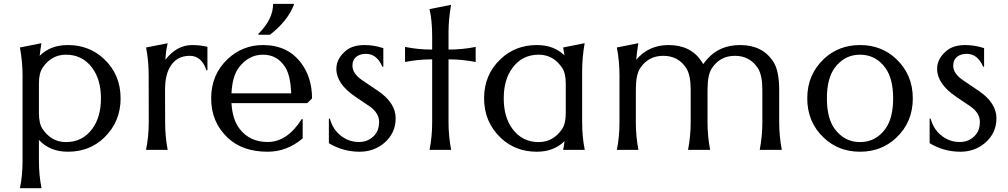

<svg xmlns="http://www.w3.org/2000/svg" viewBox="-20 -782 5259 1002"><path d="M324.2 -40.5Q410.2 -40.5 460.9 -108.9Q506.8 -170.4 506.8 -268.6Q506.8 -366.7 460.9 -428.2Q410.2 -496.6 324.2 -496.6Q248.5 -496.6 202.1 -428.2Q183.1 -400.4 183.1 -344.2V-192.9Q183.1 -136.7 202.1 -108.9Q248.5 -40.5 324.2 -40.5ZM334 9.8Q240.7 9.8 183.1 -51.8V56.6Q183.1 133.8 196.8 200.2H84Q97.7 134.3 97.7 56.6V-389.6Q97.7 -459 84 -534.2L196.3 -556.6Q190.4 -522.5 187 -490.7Q243.2 -546.9 334 -546.9Q445.3 -546.9 522.5 -474.6Q609.4 -393.1 609.4 -268.6Q609.4 -145.5 522.5 -62.5Q446.3 9.8 334 9.8Z M742.2 0Q756.3 -70.3 756.3 -144.5L755.9 -389.2Q755.9 -467.3 742.2 -534.2L855 -556.2Q844.7 -512.2 843.3 -470.2Q902.3 -546.9 982.9 -546.9Q1024.9 -546.9 1062.5 -537.6V-415H1057.6Q1032.2 -490.7 970.2 -490.7Q897 -490.7 863.3 -425.3Q841.3 -382.8 841.3 -313.5L841.8 -144.5Q841.8 -69.3 855 0Z M1513.7 -761.7V-756.8Q1480.5 -671.4 1388.7 -600.6H1328.6V-605.5Q1405.3 -681.6 1405.3 -761.7ZM1377 9.8Q1246.1 9.8 1168.9 -62.5Q1082 -144 1082 -268.6Q1082 -393.6 1168.9 -474.6Q1246.6 -546.9 1352.5 -546.9Q1480.5 -546.9 1550.8 -454.1Q1608.4 -377.9 1608.4 -268.6L1583.5 -243.7H1188Q1192.9 -157.7 1231.4 -108.4Q1284.2 -41 1377 -41Q1479 -41 1554.7 -160.6L1559.6 -160.2V-59.6Q1477.1 9.8 1377 9.8ZM1188 -294.9H1500Q1495.6 -385.3 1471.2 -426.8Q1430.2 -496.6 1352.5 -496.6Q1276.4 -496.6 1225.6 -428.2Q1192.4 -383.3 1188 -294.9Z M1856.4 9.8Q1770.5 9.8 1696.3 -34.7V-163.1H1701.2Q1713.9 -119.1 1738.3 -92.8Q1786.1 -41 1853.5 -41Q1904.8 -41 1936.5 -78.6Q1958.5 -104.5 1958.5 -145.5Q1958.5 -193.8 1905.3 -229.5L1836.4 -275.9Q1735.4 -343.8 1735.4 -422.4Q1735.4 -477.5 1787.1 -519Q1822.3 -546.9 1881.8 -546.9Q1931.2 -546.9 1980.5 -530.8V-433.6H1975.6Q1946.8 -501 1890.1 -501Q1860.4 -501 1841.8 -487.3Q1819.3 -470.7 1819.3 -439Q1819.3 -397.9 1870.6 -363.3L1952.1 -308.1Q2044.9 -245.1 2044.9 -164.6Q2044.9 -86.4 1984.4 -35.2Q1930.7 9.8 1856.4 9.8Z M2221.7 0Q2235.4 -70.3 2235.4 -143.6V-472.2H2230.5Q2163.1 -472.2 2093.8 -458.5V-537.1Q2162.6 -523.4 2230.5 -523.4H2235.4V-589.8Q2235.4 -674.3 2221.7 -734.4L2334 -756.8Q2320.8 -681.2 2320.8 -614.7V-523.4H2325.7Q2392.1 -523.4 2462.4 -537.1V-458.5Q2391.6 -472.2 2325.7 -472.2H2320.8V-143.6Q2320.8 -69.8 2334.5 0Z M3031.7 0H2918.9Q2923.3 -22 2926.3 -45.4Q2870.1 9.8 2781.7 9.8Q2669.4 9.8 2593.3 -62.5Q2506.3 -145.5 2506.3 -268.6Q2506.3 -393.1 2593.3 -474.6Q2670.4 -546.9 2781.7 -546.9Q2870.1 -546.9 2925.8 -493.2Q2922.9 -514.2 2918.9 -534.2L3031.2 -556.6Q3018.1 -481.9 3018.1 -413.6V-144Q3018.1 -67.4 3031.7 0ZM2791.5 -40.5Q2867.2 -40.5 2913.6 -108.9Q2932.6 -136.7 2932.6 -192.9V-344.2Q2932.6 -400.4 2913.6 -428.2Q2867.2 -496.6 2791.5 -496.6Q2705.6 -496.6 2654.8 -428.2Q2608.9 -366.7 2608.9 -268.6Q2608.9 -170.4 2654.8 -108.9Q2705.6 -40.5 2791.5 -40.5Z M3199.2 0Q3212.9 -66.9 3212.9 -144V-389.2Q3212.9 -463.9 3199.2 -534.2L3311.5 -556.6Q3303.7 -512.2 3300.3 -470.2Q3365.2 -546.9 3468.8 -546.9Q3584.5 -546.9 3640.6 -462.4Q3645.5 -455.1 3649.9 -447.3Q3662.1 -464.4 3670.9 -473.6Q3734.9 -546.9 3842.8 -546.9Q3958 -546.9 4014.6 -461.9Q4046.4 -414.6 4046.4 -312.5V-143.1Q4046.4 -71.8 4060.1 0H3944.8Q3958.5 -72.3 3958.5 -143.6V-313Q3958.5 -388.7 3936 -424.8Q3894 -490.7 3815.4 -490.7Q3737.3 -490.7 3694.3 -424.8Q3672.4 -391.1 3672.4 -313V-143.6Q3672.4 -71.8 3686 0H3570.8Q3584.5 -72.3 3584.5 -144V-313.5Q3584.5 -389.2 3562 -425.3Q3520.5 -490.7 3441.4 -490.7Q3362.8 -490.7 3320.3 -425.3Q3298.3 -391.6 3298.3 -313.5V-144Q3298.3 -67.4 3312 0Z M4279.8 -62.5Q4192.9 -144 4192.9 -268.6Q4192.9 -393.1 4279.8 -474.6Q4356.9 -546.9 4468.3 -546.9Q4580.1 -546.9 4656.7 -474.6Q4743.7 -393.1 4743.7 -268.6Q4743.7 -144 4656.7 -62.5Q4579.6 9.8 4468.3 9.8Q4356.9 9.8 4279.8 -62.5ZM4468.3 -40.5Q4549.8 -40.5 4600.1 -108.9Q4641.1 -165 4641.1 -268.6Q4641.1 -372.1 4600.1 -428.2Q4549.8 -496.6 4468.3 -496.6Q4387.2 -496.6 4336.4 -428.2Q4295.4 -373 4295.4 -268.6Q4295.4 -164.1 4336.4 -108.9Q4387.2 -40.5 4468.3 -40.5Z M4991.7 9.8Q4905.8 9.8 4831.5 -34.7V-163.1H4836.4Q4849.1 -119.1 4873.5 -92.8Q4921.4 -41 4988.8 -41Q5040 -41 5071.8 -78.6Q5093.8 -104.5 5093.8 -145.5Q5093.8 -193.8 5040.5 -229.5L4971.7 -275.9Q4870.6 -343.8 4870.6 -422.4Q4870.6 -477.5 4922.4 -519Q4957.5 -546.9 5017.1 -546.9Q5066.4 -546.9 5115.7 -530.8V-433.6H5110.8Q5082 -501 5025.4 -501Q4995.6 -501 4977.1 -487.3Q4954.6 -470.7 4954.6 -439Q4954.6 -397.9 5005.9 -363.3L5087.4 -308.1Q5180.2 -245.1 5180.2 -164.6Q5180.2 -86.4 5119.6 -35.2Q5065.9 9.8 4991.7 9.8Z"/></svg>

Font: Classica
Style: Book
Weight: 400
Designer: Wojciech Kalinowski "wmk69" (wmk69@o2.pl)
Foundry: Wojciech Kalinowski "wmk69" (wmk69@o2.pl)
Version: Version 2.1.1; 2021-05-14